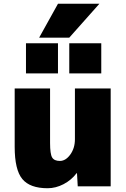

<svg xmlns="http://www.w3.org/2000/svg" viewBox="-20 -990 671 1020"><path d="M348 -600V-760H518V-600ZM118 -600V-760H288V-600ZM348 -790H188L288 -970H508ZM387 -70Q359 -33 317.5 -11.5Q276 10 233 10Q139 10 98.5 -39Q58 -88 58 -210V-520H246V-230Q246 -172 257 -153.5Q268 -135 298 -135Q329 -135 353.5 -169Q378 -203 378 -250V-520H568V0H393L389 -70Z"/></svg>

Font: Mplus 1p Black
Style: Regular
Weight: 900
Version: Version 1.061